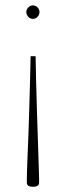

<svg xmlns="http://www.w3.org/2000/svg" viewBox="-20 -449 245 712"><path d="M79.5 228.5V214.5Q79.5 208.5 80.2 184.2Q81 160 82.5 122.5Q84 85 85.8 39.2Q87.5 -6.5 88.8 -55.5Q90 -104.5 91.5 -152.2Q93 -200 93.5 -240.5H112Q112.5 -200 113.8 -152.2Q115 -104.5 116.5 -55.5Q118 -6.5 119.5 39.2Q121 85 122.2 122.2Q123.5 159.5 124.2 183.8Q125 208 125 214.5V228.5Q125 233.5 122.5 237Q120 240.5 114.8 242Q109.5 243.5 102.5 243.5Q95 243.5 89.8 242Q84.5 240.5 82 237Q79.5 233.5 79.5 228.5ZM102 -429Q112.5 -429 119.5 -421.2Q126.5 -413.5 126.5 -404.5Q126.5 -394.5 119.5 -386.8Q112.5 -379 102 -379Q92 -379 84.8 -386.8Q77.5 -394.5 77.5 -404.5Q77.5 -413.5 84.8 -421.2Q92 -429 102 -429Z"/></svg>

Font: Newsreader 16pt 16pt ExtraLight
Style: Regular
Weight: 250
Version: Version 1.003